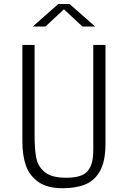

<svg xmlns="http://www.w3.org/2000/svg" viewBox="-20 -962 660 991"><path d="M95.5 -229V-730H158.5V-268.5Q158.5 -192.5 167 -147.8Q175.5 -103 211 -73.8Q246.5 -44.5 321.5 -44.5Q360.5 -44.5 386.5 -52Q412.5 -59.5 427 -73.5Q443 -88.5 452.2 -115.5Q461.5 -142.5 461.5 -192V-730H524.5V-220.5Q524.5 -131.5 497 -81Q469.5 -30.5 421.2 -10.5Q373 9.5 303 9.5Q223.5 9.5 177.5 -23.2Q131.5 -56 113.5 -108.5Q95.5 -161 95.5 -229ZM281 -941.5H339L471 -825H405.5L296 -927H324L214.5 -825H149Z"/></svg>

Font: Monaspace Argon Var ExtraLight
Style: Regular
Weight: 200
Designer: Riley Cran and the Lettermatic Team
Version: Version 1.200 (Monaspace Argon Var)